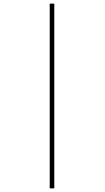

<svg xmlns="http://www.w3.org/2000/svg" viewBox="-20 -783 575 1054"><path d="M253 -763H278V251H253Z"/></svg>

Font: Noto Sans Thai Thin
Style: Regular
Weight: 250
Designer: Monotype Design Team
Foundry: Monotype Imaging Inc.
Version: Version 2.001